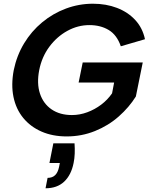

<svg xmlns="http://www.w3.org/2000/svg" viewBox="-20 -727 800 1033"><path d="M381 44Q383 73 382 99.5Q381 126 376 150Q363 215 325 250.5Q287 286 225 286L236 230Q262 230 277 215Q292 200 298 170L302 150H246L267 44ZM630 -478Q609 -539 565 -565.5Q521 -592 461 -592Q399 -592 342.5 -561Q286 -530 245.5 -475.5Q205 -421 191 -350Q177 -278 195 -223.5Q213 -169 257.5 -138.5Q302 -108 367 -108Q409 -108 449.5 -123Q490 -138 524.5 -164Q559 -190 583 -225L594 -283H403L425 -391H748L711 -208Q675 -150 619 -100.5Q563 -51 491 -22Q419 7 339 7Q263 7 203.5 -19Q144 -45 105 -92.5Q66 -140 52.5 -205.5Q39 -271 54 -350Q70 -428 109.5 -493.5Q149 -559 207 -607Q265 -655 335 -681Q405 -707 480 -707Q551 -707 609.5 -684.5Q668 -662 707.5 -619.5Q747 -577 760 -516Z"/></svg>

Font: Albert Sans
Style: Bold Italic
Weight: 700
Italic angle: -11.25°
Designer: Andreas Rasmussen
Foundry: a.Foundry
Version: Version 1.025